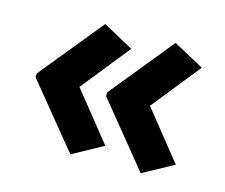

<svg xmlns="http://www.w3.org/2000/svg" viewBox="-73 -598 761 650"><g transform="rotate(15 307.5 -273.5)"><path d="M328.1 -443.8 191.9 -273.9 328.1 -104 221.2 -45.4 40 -267.1V-279.8L221.2 -502ZM575.2 -443.8 439 -273.9 575.2 -104 467.8 -45.4 287.1 -267.1V-279.8L467.8 -502Z"/></g></svg>

Font: Open Sans Hebrew
Style: Bold
Weight: 700
Foundry: Ascender Corporation, Yanek Iontef
Version: Version 2.001;PS 002.001;hotconv 1.0.70;makeotf.lib2.5.58329